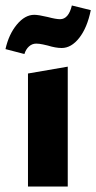

<svg xmlns="http://www.w3.org/2000/svg" viewBox="-33 -680 351 700"><path d="M69 -412 214 -437V0H69ZM-13 -501Q-1 -555 28.5 -590.5Q58 -626 92 -626Q107 -626 141 -618Q171 -610 186 -610Q217 -610 229 -660L298 -643Q285 -579 256 -542Q227 -505 192 -505Q170 -505 141 -514Q137 -515 123.5 -518Q110 -521 99 -521Q84 -521 72.5 -510.5Q61 -500 56 -483Z"/></svg>

Font: Ysabeau Ultrabold
Style: Regular
Weight: 800
Designer: Christian Thalmann (Catharsis Fonts)
Version: Version 0.003